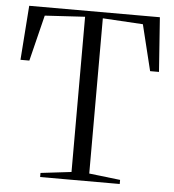

<svg xmlns="http://www.w3.org/2000/svg" viewBox="-53 -792 763 841"><g transform="rotate(5 328.5 -371.5)"><path d="M289.5 -34V-716.5L113 -706L63 -504H24L41.5 -743H616L633 -504H594L544.5 -706L367.5 -716.5V-34L504.5 -18V0H154.5V-18Z"/></g></svg>

Font: Merriweather 144pt Light
Style: Regular
Weight: 300
Version: Version 2.100